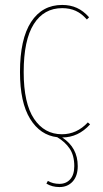

<svg xmlns="http://www.w3.org/2000/svg" viewBox="-20 -548 417 778"><path d="M232 9Q295 50 295 125Q295 165 274.5 187.5Q254 210 221 210Q191 210 168 196L174 185Q194 197 221 197Q248 197 264.5 178.5Q281 160 281 125Q281 82 262.5 54.5Q244 27 212 8Q143 0 102 -66.5Q61 -133 61 -256Q61 -390 106 -459Q151 -528 232 -528Q265 -528 291.5 -516Q318 -504 341 -478L332 -469Q311 -493 287 -504Q263 -515 232 -515Q158 -515 117 -450.5Q76 -386 76 -256Q76 -129 118 -66.5Q160 -4 231 -4Q291 -4 336 -52L345 -44Q297 9 232 9Z"/></svg>

Font: Fira Sans Compressed Hair
Style: Regular
Weight: 100
Width: 1
Designer: bBox Type GmbH & Carrois Corporate GbR & Edenspiekermann AG
Foundry: bBox Type GmbH & Carrois Corporate GbR & Edenspiekermann AG
Version: Version 4.301